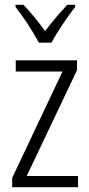

<svg xmlns="http://www.w3.org/2000/svg" viewBox="-20 -785 375 805"><path d="M143 -606H196C219 -651 263 -714 295 -756V-765H262C227 -727 200 -695 169 -655C141 -693 107 -736 78 -765H45V-756C76 -717 119 -652 143 -606ZM307 0V-47H92L303 -491V-532H46V-485H242L31 -39V0Z"/></svg>

Font: Noto Sans Devanagari Condensed Light
Style: Regular
Weight: 300
Width: 3
Designer: Jelle Bosma - Monotype Design Team
Foundry: Monotype Imaging Inc.
Version: Version 2.004